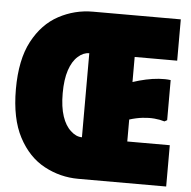

<svg xmlns="http://www.w3.org/2000/svg" viewBox="-51 -751 797 801"><g transform="rotate(5 347.5 -350.0)"><path d="M674 -700V-527H496V-422Q523 -431 550.5 -437Q578 -443 604.5 -445Q631 -447 654 -444V-276L643 -270Q624 -276 600.5 -278Q577 -280 551 -277Q525 -274 496 -265V-173H674V0H306Q230 0 163 -36Q96 -72 55 -149.5Q14 -227 14 -350Q14 -474 55 -551Q96 -628 163 -664Q230 -700 306 -700ZM306 -174V-526Q281 -526 259 -506Q236 -486 223 -447Q210 -408 210 -350Q210 -293 223 -254Q236 -215 259 -195Q281 -174 306 -174Z"/></g></svg>

Font: Phudu Light Black
Style: Regular
Weight: 900
Version: Version 1.005;gftools[0.9.23]